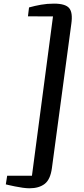

<svg xmlns="http://www.w3.org/2000/svg" viewBox="-20 -874 462 1058"><path d="M277.5 -854Q340 -854 361 -829.5Q382 -805 373 -742.5L266 52.5Q257.5 115.5 226 139.5Q194.5 163.5 142.5 163.5Q126 163.5 104.5 160.5Q83 157.5 62.5 153.2Q42 149 28 145.8Q14 142.5 12 142L19.5 94.5H156L272 -783.5L134 -784L140 -833Q172 -842 205.8 -848Q239.5 -854 277.5 -854Z"/></svg>

Font: Merriweather 24pt SemiBold
Style: Italic
Weight: 600
Italic angle: -7.8°
Version: Version 2.101